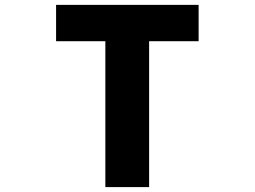

<svg xmlns="http://www.w3.org/2000/svg" viewBox="-20 -764 1040 784"><path d="M410.2 0V-595.7H209V-744.1H791V-595.7H588.9V0Z"/></svg>

Font: Gen Shin Gothic Monospace Heavy
Style: Bold
Weight: 800
Designer: [Source Han Sans]
Ryoko NISHIZUKA  (kana & ideographs); Paul D. Hunt (Latin, Greek & Cyrillic); Wenlong ZHANG  (bopomofo
Version: Version 1.002.20150607